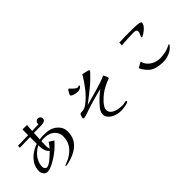

<svg xmlns="http://www.w3.org/2000/svg" viewBox="124 -1725 2752 2752"><g transform="rotate(-45 1500.0 -349.0)"><path d="M474 -262Q449 -282 436.5 -310.5Q424 -339 419.5 -371.5Q415 -404 415 -433Q367 -410 326.5 -371Q286 -332 261.5 -282Q237 -232 237 -176Q237 -157 249 -139.5Q261 -122 282 -122Q301 -122 328 -138Q355 -154 383.5 -178Q412 -202 436.5 -225Q461 -248 474 -262ZM855 -276Q855 -195 824 -136Q793 -77 738.5 -37Q684 3 611 29Q599 33 576 39.5Q553 46 530 51.5Q507 57 495 57Q492 57 488 55.5Q484 54 484 50Q484 46 488 43.5Q492 41 495 40Q519 29 543.5 20Q568 11 590 -2Q670 -47 715 -114Q760 -181 760 -275Q760 -325 730 -367.5Q700 -410 654 -429Q629 -440 601 -445Q573 -450 546 -450Q532 -450 517.5 -448.5Q503 -447 489 -445Q486 -399 486 -351Q486 -335 488 -318Q490 -301 497 -285Q514 -304 528.5 -324Q543 -344 556 -365L628 -320Q505 -178 334 -95Q313 -85 290 -77.5Q267 -70 243 -70Q205 -70 182.5 -100Q160 -130 160 -165Q160 -240 196.5 -299.5Q233 -359 291 -401Q349 -443 415 -465Q415 -499 414.5 -533Q414 -567 415 -601L204 -596V-635L415 -640Q415 -669 415 -698Q415 -727 416 -755H507Q504 -727 502.5 -699Q501 -671 499 -642L632 -646Q631 -650 630.5 -653Q630 -656 630 -660Q630 -680 645 -696Q660 -712 681 -712Q702 -712 718 -698Q734 -684 734 -662Q734 -633 713.5 -621Q693 -609 665.5 -607Q638 -605 617 -605H517Q512 -605 507 -605Q502 -605 497 -604Q496 -573 494 -541.5Q492 -510 490 -478Q510 -483 530.5 -484.5Q551 -486 571 -486Q606 -486 640 -482.5Q674 -479 707 -468Q770 -446 812.5 -395.5Q855 -345 855 -276Z M1812 -411Q1812 -401 1808 -399Q1804 -397 1796 -394Q1750 -377 1702 -353Q1654 -329 1614 -300Q1595 -286 1569 -263.5Q1543 -241 1518.5 -214Q1494 -187 1477.5 -159.5Q1461 -132 1461 -106Q1461 -69 1483 -45Q1505 -21 1539 -8Q1573 5 1609.5 10Q1646 15 1674 15Q1694 15 1713.5 10Q1733 5 1752 5Q1761 5 1761 15Q1761 27 1740.5 35.5Q1720 44 1691.5 48.5Q1663 53 1637.5 55Q1612 57 1602 57Q1569 57 1531 48Q1493 39 1459 20Q1425 1 1403 -28Q1381 -57 1381 -96Q1381 -125 1394.5 -150.5Q1408 -176 1426 -198Q1467 -248 1514.5 -292.5Q1562 -337 1614 -376Q1444 -337 1278 -281Q1262 -276 1240 -267.5Q1218 -259 1195.5 -253Q1173 -247 1157 -247Q1150 -247 1144.5 -249.5Q1139 -252 1139 -261Q1139 -266 1142.5 -278.5Q1146 -291 1151 -304Q1156 -317 1158 -320Q1166 -332 1183 -332Q1212 -332 1241 -339.5Q1270 -347 1294 -365Q1385 -433 1455.5 -522.5Q1526 -612 1583 -709Q1607 -704 1631 -698.5Q1655 -693 1678 -686Q1683 -685 1689.5 -682Q1696 -679 1696 -672Q1696 -664 1685 -652Q1674 -640 1668 -634Q1640 -606 1613 -578.5Q1586 -551 1556 -525Q1500 -478 1442 -432Q1384 -386 1325 -342Q1375 -355 1436 -372Q1497 -389 1561 -407.5Q1625 -426 1682 -445.5Q1739 -465 1781 -484Q1792 -463 1802 -440Q1812 -417 1812 -411ZM1440 -621Q1440 -614 1435 -608Q1430 -602 1425 -597Q1412 -587 1394.5 -581.5Q1377 -576 1360 -576Q1353 -576 1336 -578Q1319 -580 1302 -584Q1280 -590 1262 -599.5Q1244 -609 1244 -622Q1244 -626 1250 -638.5Q1256 -651 1264 -665.5Q1272 -680 1280 -691Q1288 -702 1291 -702Q1297 -702 1308 -691.5Q1319 -681 1333 -666Q1347 -651 1362 -639Q1373 -631 1383.5 -626Q1394 -621 1407 -621Q1411 -621 1415 -623Q1419 -625 1423 -626Q1429 -629 1431 -629Q1440 -629 1440 -621Z M2766 -131Q2766 -127 2763.5 -123Q2761 -119 2759 -116Q2720 -64 2656 -37.5Q2592 -11 2527 -11Q2470 -11 2408 -25Q2346 -39 2301 -78Q2286 -92 2268.5 -112.5Q2251 -133 2236.5 -156Q2222 -179 2216 -199L2302 -246Q2312 -194 2348 -156.5Q2384 -119 2433.5 -99.5Q2483 -80 2533 -80Q2591 -80 2645.5 -92.5Q2700 -105 2750 -132Q2753 -134 2755.5 -135Q2758 -136 2761 -136Q2766 -136 2766 -131ZM2709 -627Q2709 -598 2687 -569.5Q2665 -541 2635 -519Q2605 -497 2581 -485Q2576 -482 2572 -480.5Q2568 -479 2561 -479Q2560 -479 2558 -479.5Q2556 -480 2556 -482Q2556 -496 2563 -511Q2570 -526 2577 -542.5Q2584 -559 2584 -574Q2584 -593 2574 -600.5Q2564 -608 2549.5 -610Q2535 -612 2521 -612Q2460 -612 2398.5 -608.5Q2337 -605 2275 -600L2278 -654Q2337 -657 2395.5 -657.5Q2454 -658 2512 -658Q2520 -658 2542 -658Q2564 -658 2592 -657Q2620 -656 2647 -653Q2674 -650 2691.5 -644Q2709 -638 2709 -627Z"/></g></svg>

Font: Kaisei Opti
Style: Regular
Weight: 400
Designer: Font-Kai, 金井和夫
Foundry: KAZUO KANAI
Version: Version 5.003